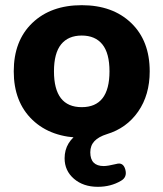

<svg xmlns="http://www.w3.org/2000/svg" viewBox="-20 -523 630 740"><path d="M357 197Q301 197 265 166Q229 135 229 87Q229 23 290 -14L300 8Q177 8 105 -61Q33 -130 33 -248Q33 -366 104.5 -434.5Q176 -503 295 -503Q414 -503 485.5 -434.5Q557 -366 557 -248Q557 -157 512.5 -93Q468 -29 392 -6Q360 4 344 21Q328 38 328 64Q328 117 380 117Q395 117 428 109Q455 101 463 130.5Q471 160 446 174Q407 197 357 197ZM295 -110Q402 -110 402 -248Q402 -318 374.5 -352Q347 -386 295 -386Q243 -386 215.5 -352Q188 -318 188 -248Q188 -110 295 -110Z"/></svg>

Font: Nunito VF Beta Light
Style: Regular
Weight: 300
Designer: Vernon Adams
Foundry: newtypography
Version: Version 3.001